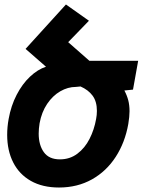

<svg xmlns="http://www.w3.org/2000/svg" viewBox="-20 -821 640 856"><path d="M12 -219.5Q12 -255 18.5 -290.5Q29 -349.5 54.2 -398.2Q79.5 -447 113.8 -479.2Q148 -511.5 185 -523.5L94 -603L274 -801L376.5 -728.5L284 -633L378.5 -550H596L573 -421.5L534.5 -417.5Q546 -396 551.8 -374Q557.5 -352 557.5 -325Q557.5 -301.5 552 -268.5Q537.5 -186 496 -121.8Q454.5 -57.5 389.8 -21.2Q325 15 243 15Q169.5 15 117.5 -14.5Q65.5 -44 38.8 -97Q12 -150 12 -219.5ZM408.5 -290.5Q412 -308.5 412 -326.5Q412 -368.5 392.8 -394.5Q373.5 -420.5 339 -435.5L318.5 -433.5Q282.5 -433.5 248.8 -414Q215 -394.5 190.2 -357.8Q165.5 -321 156.5 -271.5Q152.5 -246.5 152.5 -225.5Q152.5 -174.5 175.5 -142.5Q198.5 -110.5 247 -110.5Q291.5 -110.5 325 -135.8Q358.5 -161 379.2 -201.8Q400 -242.5 408.5 -290.5Z"/></svg>

Font: JuliaMono ExtraBold
Style: Italic
Weight: 800
Italic angle: -9°
Monospace: yes
Designer: cormullion
Foundry: corm
Version: Version 0.057; ttfautohint (v1.8.4)